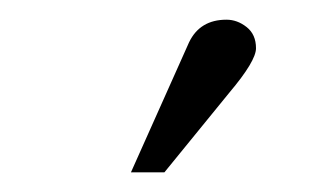

<svg xmlns="http://www.w3.org/2000/svg" viewBox="-20 -682 317 195"><path d="M113 -507 172 -639Q183 -662 210 -662Q221 -662 230.5 -654.5Q240 -647 240 -633Q240 -620 213 -588L147 -507Z"/></svg>

Font: STIX Math
Style: Regular
Weight: 400
Designer: MicroPress Inc., with final additions and corrections provided by Coen Hoffman, Elsevier (retired)
Version: Version 1.1.1